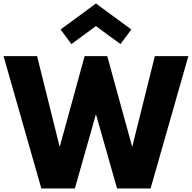

<svg xmlns="http://www.w3.org/2000/svg" viewBox="-46 -1068 1087 1088"><path d="M188.2 0 -25.9 -750H164.1L292.3 -235.5L433.6 -750H561.8L703.2 -235.5L831.4 -750H1021.4L807.3 0H617.3L497.7 -420.9L378.2 0ZM358.6 -818.2 297.3 -900.9 497.7 -1048.2 698.2 -900.9 636.8 -818.2 497.7 -920Z"/></svg>

Font: Spartan ExtBd
Style: Regular
Weight: 800
Designer: Matt Bailey, Mirko Velimirovic
Foundry: Matt Bailey
Version: Version 1.005